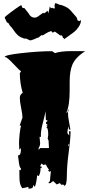

<svg xmlns="http://www.w3.org/2000/svg" viewBox="-20 -1057 539 1168"><path d="M135.3 -822.8 129.4 -821.8Q102.5 -830.1 88.9 -842.3Q75.2 -854.5 63.5 -872.6Q51.8 -890.6 39.6 -901.9L30.8 -917L22 -920.9L8.3 -949.7Q8.3 -954.6 43 -980.5Q77.6 -1006.3 100.1 -1021L110.4 -1025.9Q110.8 -1024.9 112.1 -1020.3Q113.3 -1015.6 114 -1013.9Q114.7 -1012.2 116.9 -1010Q119.1 -1007.8 122.6 -1007.8Q126 -1007.8 127.4 -1008.8L153.8 -976.1Q166.5 -949.7 190.9 -949.7Q200.2 -949.7 208.5 -955.1L242.2 -979L250 -976.1L270 -992.2L272.9 -975.1Q278.3 -990.2 283.2 -1018.6L289.6 -1006.3L297.4 -1009.8L310.5 -1003.9L314 -1012.7L311.5 -1020L314.5 -1037.1H318.8Q323.7 -1037.1 333.5 -1032Q343.3 -1026.9 349.1 -1026.9H351.6Q388.2 -1015.1 406.2 -997.1Q412.6 -990.7 425.3 -975.3Q438 -960 446.8 -950.2L452.1 -932.6L462.4 -928.7L472.7 -934.6Q472.7 -914.6 459.2 -894.5Q445.8 -874.5 431.6 -863Q417.5 -851.6 395 -836.2Q372.6 -820.8 367.7 -816.9L370.6 -826.7L362.8 -824.2Q362.8 -831.1 359.9 -836.4Q355 -844.7 347.2 -840.8L313.5 -865.2Q305.7 -859.4 301.3 -859.4Q295.9 -858.4 293.5 -867.7Q279.8 -867.7 240.2 -841.8L232.4 -843.3L212.9 -827.6Q209.5 -828.1 206.1 -826.7Q188.5 -817.4 167.5 -811.5H164.6Q160.2 -811.5 150.4 -817.1Q140.6 -822.8 135.3 -822.8ZM403.8 -559.1V-506.8Q403.8 -412.6 383.3 -371.1Q392.6 -371.1 392.6 -382.3V-386.2L401.4 -393.6Q393.6 -385.7 393.6 -366.9Q393.6 -348.1 400.6 -312Q407.7 -275.9 408.2 -269H398.9V-288.1Q390.1 -270.5 390.1 -251.5V-246.6L401.4 -232.9L399.4 -258.3H409.2V-254.4Q409.2 -212.9 397.9 -130.1Q386.7 -47.4 386.7 12Q386.7 71.3 371.6 73.2L364.3 65.4L352.5 67.4L344.7 56.6L323.2 65.9L324.7 64.5L303.2 44.4L285.2 57.6L273.4 56.6L283.7 44.4Q283.7 34.2 286.4 13.7Q289.1 -6.8 289.1 -17.6L280.3 -11.7L271.5 -22.5H279.3Q267.1 -38.6 258.3 -56.6L243.7 -53.7L232.4 -62.5L223.6 -44.4H232.4L233.4 -33.7L226.1 -35.2L226.6 -26.9Q226.6 -16.6 222.4 -1.5Q218.3 13.7 213.1 13.7Q208 13.7 206.1 5.9Q203.1 49.8 192.4 79.6L181.2 68.4V75.2Q181.2 83 175.8 86.9Q168.9 90.8 153.3 90.8L152.3 79.6Q138.2 84.5 115.7 87.9Q98.6 67.9 98.4 25.9Q98.1 -16.1 97.7 -22.5L105.5 -21.5L107.4 -33.7Q98.6 -36.1 94.5 -72Q90.3 -107.9 89.4 -111.3Q107.4 -111.3 107.4 -147.5V-156.2L97.7 -145.5L95.7 -183.1Q95.7 -206.1 99.4 -241.7Q103 -277.3 108.4 -293H99.6L116.7 -341.8Q116.7 -361.3 108.6 -400.4Q100.6 -439.5 100.6 -460.9Q100.6 -482.4 118.2 -492.2Q101.1 -547.4 100.6 -611.8L108.4 -623.5Q99.6 -627.4 61.3 -668.7Q22.9 -710 11.2 -710H8.3Q8.3 -722.7 113.3 -734.1Q218.3 -745.6 293.5 -745.6Q300.8 -745.6 314 -733.9Q350.6 -746.1 416 -746.1L498.5 -745.6Q438.5 -708 419.9 -662.6Q403.8 -624 403.8 -559.1ZM228.5 -235.8 229.5 -224.6H220.7L224.1 -187Q224.1 -168.9 214.8 -156.2L215.3 -145.5L224.1 -156.2H277.8L275.4 -202.1L270 -213.4L273.4 -235.8Q273.4 -281.2 261.7 -281.2L270 -293H261.7L269 -302.7H260.7L259.8 -314.9Q268.1 -314.9 268.1 -325.7H259.3L256.8 -380.4Q254.4 -362.3 241.5 -313.2Q228.5 -264.2 228.5 -235.8ZM400.4 -177.2 396 -179.2Q395 -179.2 395 -173.3V-165.5Q395 -166.5 402.3 -178.2Q401.4 -177.2 400.4 -177.2ZM374.5 75.7 369.6 73.2ZM322.3 67.4Q322.3 65.9 323.2 65.9Z"/></svg>

Font: Butcherman
Style: Regular
Weight: 400
Version: Version 001.003